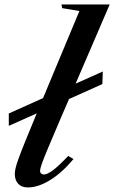

<svg xmlns="http://www.w3.org/2000/svg" viewBox="-20 -831 512 862"><path d="M105 10.5Q77 10.5 61.8 -5.8Q46.5 -22 46.5 -50Q46.5 -61 50 -76.5Q53.5 -92 63.8 -120.2Q74 -148.5 93.5 -196.8Q113 -245 145 -322L19.5 -266V-321.5L173 -390.5Q178.5 -402.5 183.8 -415.2Q189 -428 194.5 -441.5L336.5 -781.5L259 -794.5L256 -811H472.5L319.5 -455.5L441.5 -510L439.5 -453.5L290 -386.5L254 -303.5Q217.5 -218 197 -169.2Q176.5 -120.5 168.2 -97Q160 -73.5 160 -63.5Q160 -56 165.2 -51.8Q170.5 -47.5 177.5 -47.5Q190.5 -47.5 214.5 -64.2Q238.5 -81 286.5 -131L310 -117Q257.5 -54.5 204.2 -22Q151 10.5 105 10.5Z"/></svg>

Font: Libre Caslon Text Medium Italic
Style: Regular
Weight: 500
Italic angle: -22.583°
Designer: Pablo Impallari, Rodrigo Fuenzalida, Katja Schimmel
Foundry: Pablo Impallari, Rodrigo Fuenzalida
Version: Version 2.000